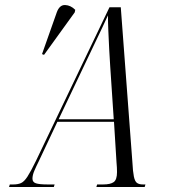

<svg xmlns="http://www.w3.org/2000/svg" viewBox="-20 -743 725 763"><path d="M16 0 19 -10H33Q51 -10 63.5 -15.5Q76 -21 89 -41Q102 -61 123 -104L415 -714H460L506 -100Q508 -61 512 -41.5Q516 -22 524.5 -16Q533 -10 548 -10H558L555 0H363L366 -10H390Q419 -10 432 -19.5Q445 -29 445 -59Q445 -68 444.5 -77.5Q444 -87 443 -98L433 -259H208L134 -102Q124 -82 116.5 -64.5Q109 -47 109 -33Q109 -19 123 -14.5Q137 -10 169 -10H197L194 0ZM321 -496 213 -269H432L418 -479Q416 -509 414 -546.5Q412 -584 410.5 -620.5Q409 -657 409 -682Q398 -657 387 -634.5Q376 -612 361 -580Q346 -548 321 -496ZM155 -525 147 -528 206 -695Q217 -724 239 -723Q261 -722 279 -704L277 -694Z"/></svg>

Font: Noto Serif Display ExtraCondensed Light
Style: Italic
Weight: 300
Width: 2
Italic angle: -12°
Designer: Monotype Design Team
Foundry: Monotype Imaging Inc.
Version: Version 2.009